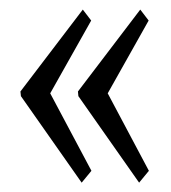

<svg xmlns="http://www.w3.org/2000/svg" viewBox="-20 -421 358 403"><path d="M144.5 -219.2 272 -37.6 292.5 -62.5 206.1 -225.1 292 -377.9 274.4 -400.9 143.6 -229ZM23.9 -219.2 151.4 -37.6 171.9 -62.5 85.4 -225.1 171.4 -377.9 153.8 -400.9 22.9 -229Z"/></svg>

Font: Neuton Light
Style: Regular
Weight: 300
Designer: Brian M Zick
Foundry: Brian M Zick
Version: Version 1.560